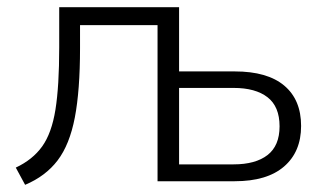

<svg xmlns="http://www.w3.org/2000/svg" viewBox="-20 -505 904 535"><path d="M50 10 24 -38Q71 -60 97.5 -97Q124 -134 134.5 -199.5Q145 -265 145 -373V-485H479V-306H634Q725 -306 772 -266.5Q819 -227 819 -154Q819 -82 771.5 -41Q724 0 634 0H419V-435H203V-371Q203 -253 188.5 -177.5Q174 -102 140.5 -58Q107 -14 50 10ZM479 -47H631Q692 -47 725.5 -73Q759 -99 759 -153Q759 -208 725.5 -234Q692 -260 631 -260H479Z"/></svg>

Font: Nunito Sans Light
Style: Regular
Weight: 300
Designer: Vernon Adams
Foundry: Vernon Adams
Version: Version 3.101; ttfautohint (v1.8.4.7-5d5b);gftools[0.9.27]